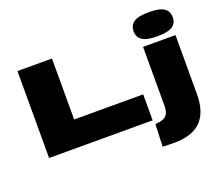

<svg xmlns="http://www.w3.org/2000/svg" viewBox="-155 -1008 1674 1453"><g transform="rotate(-20 682.5 -281.5)"><path d="M84 0V-700H362V-209H918V0ZM1170 -585Q1085 -585 1049 -609.5Q1013 -634 1013 -682Q1013 -730 1049 -754.5Q1085 -779 1170 -779Q1256 -779 1292 -754.5Q1328 -730 1328 -682Q1328 -634 1292 -609.5Q1256 -585 1170 -585ZM1301 -547V-69Q1301 66 1235.5 139Q1170 212 1026 216Q1006 216 974 215.5Q942 215 921 214L928 34Q937 33 946 32Q995 28 1017.5 4.5Q1040 -19 1040 -75V-547Z"/></g></svg>

Font: Georama ExtraExtended ExtraBold
Style: Regular
Weight: 800
Width: 8
Designer: Jean-Baptiste Levee
Foundry: Production Type
Version: Version 1.000